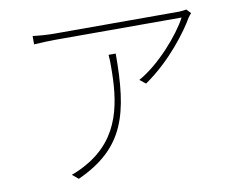

<svg xmlns="http://www.w3.org/2000/svg" viewBox="-78 -804 1156 926"><g transform="rotate(-10 500.0 -340.5)"><path d="M908 -675 888 -696C878 -694 861 -692 851 -692C783 -692 274 -692 241 -692C208 -692 167 -695 136 -699V-658C167 -660 208 -662 241 -662C273 -662 780 -662 859 -662C820 -587 710 -458 606 -401L635 -378C764 -466 859 -597 892 -655C897 -663 903 -669 908 -675ZM516 -546H481C483 -526 483 -508 483 -491C483 -322 463 -143 280 -41C261 -30 228 -14 206 -7L236 18C474 -90 516 -252 516 -546Z"/></g></svg>

Font: Noto Sans CJK HK Thin
Style: Regular
Weight: 100
Designer: Ryoko NISHIZUKA 西塚涼子 (kana, bopomofo & ideographs); Paul D. Hunt (Latin, Greek & Cyrillic); Sandoll Communications 산돌커뮤니
Foundry: Adobe
Version: Version 2.004;hotconv 1.0.118;makeotfexe 2.5.65603